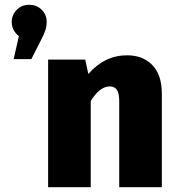

<svg xmlns="http://www.w3.org/2000/svg" viewBox="-20 -782 741 802"><path d="M111 -535H37L59 -631Q29 -654 29 -691Q29 -719 49.5 -740.5Q70 -762 102 -762Q133 -762 154 -741.5Q175 -721 175 -691Q175 -673 170 -657Q165 -641 152 -616ZM656 0H478V-359Q478 -392 468.5 -406.5Q459 -421 438 -421Q397 -421 359 -360V0H181V-533H336L349 -473Q417 -551 511 -551Q577 -551 616.5 -510Q656 -469 656 -391Z"/></svg>

Font: Trujillo ExtraBold
Style: Regular
Weight: 800
Designer: Fira Sans original fonts by bBox Type GmbH, Carrois Corporate GbR, & Edenspiekermann AG / Changes by Cristiano Sobral
Foundry: Fira Sans original fonts by bBox Type GmbH, Carrois Corporate GbR, & Edenspiekermann AG / Changes by Cristiano Sobral
Version: Version 4.301;July 28, 2020;FontCreator 13.0.0.2655 64-bit